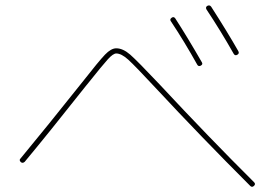

<svg xmlns="http://www.w3.org/2000/svg" viewBox="-20 -782 1040 725"><path d="M724.6 -538.1Q676.8 -624 625 -702.1Q620.1 -709 627.9 -714.8Q635.7 -720.7 641.6 -712.9Q686.5 -643.6 742.2 -546.9Q747.1 -539.1 738.3 -534.2Q729.5 -529.3 724.6 -538.1ZM862.3 -579.1Q812.5 -667 759.8 -746.1Q754.9 -754.9 762.7 -759.8Q771.5 -764.6 777.3 -756.8Q838.9 -661.1 879.9 -588.9Q884.8 -580.1 876 -575.2Q867.2 -570.3 862.3 -579.1ZM73.2 -170.9Q65.4 -164.1 58.6 -169.9Q50.8 -177.7 57.6 -183.6Q156.2 -302.7 289.1 -469.7Q353.5 -551.8 376.5 -575.7Q399.4 -599.6 418.9 -599.6Q444.3 -599.6 471.7 -575.7Q499 -551.8 582 -463.9Q768.6 -263.7 939.5 -93.8Q946.3 -86.9 939 -80.1Q931.6 -73.2 924.8 -80.1Q740.2 -264.6 567.4 -450.2Q490.2 -533.2 464.4 -556.6Q438.5 -580.1 418.9 -580.1Q407.2 -580.1 387.2 -558.1Q367.2 -536.1 309.6 -463.9Q306.6 -460 304.7 -458Q161.1 -276.4 73.2 -170.9Z"/></svg>

Font: Rounded-X Mgen+ 1mn thin
Style: Regular
Weight: 100
Designer: [Source Han Sans]
Ryoko NISHIZUKA  (kana & ideographs); Paul D. Hunt (Latin, Greek & Cyrillic); Wenlong ZHANG  (bopomofo
Version: Version 1.059.20150602